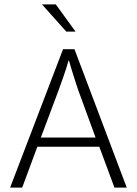

<svg xmlns="http://www.w3.org/2000/svg" viewBox="-20 -854 623 874"><path d="M171 -834H234L324 -710H282ZM267 -630H319L557 0H501L432 -186H150L81 0H26ZM166 -228H415L336 -444Q334 -450 329 -465Q324 -480 318 -499Q312 -518 305.5 -539Q299 -560 294 -578H292Q287 -560 280.5 -540Q274 -520 267.5 -501.5Q261 -483 255.5 -468Q250 -453 247 -444Z"/></svg>

Font: Mukta Mahee ExtraLight
Style: Regular
Weight: 275
Designer: Shuchita Grover, Noopur Datye, Girish Dalvi, Yashodeep Gholap
Foundry: Ek Type
Version: Version 2.538;PS 1.000;hotconv 16.6.51;makeotf.lib2.5.65220;